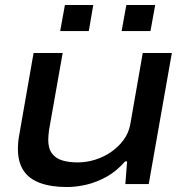

<svg xmlns="http://www.w3.org/2000/svg" viewBox="-20 -740 738 772"><path d="M249 12Q185 12 140.5 -4.5Q96 -21 74 -55Q52 -89 52 -142Q52 -156 53.5 -171Q55 -186 58 -201L115 -527H232L177 -216Q176 -206 175 -196.5Q174 -187 174 -178Q174 -143 189 -123Q204 -103 230.5 -95Q257 -87 292 -87Q327 -87 361.5 -97.5Q396 -108 426 -128.5Q456 -149 477 -177.5Q498 -206 504 -241L554 -527H671L578 0H484L491 -91H483Q448 -51 408 -29Q368 -7 327.5 2.5Q287 12 249 12ZM222 -615 241 -720H355L337 -615ZM469 -615 488 -720H604L585 -615Z"/></svg>

Font: Archivo Expanded Medium
Style: Italic
Weight: 500
Width: 7
Italic angle: -10°
Designer: Hector Gatti
Foundry: Omnibus-Type
Version: Version 2.001